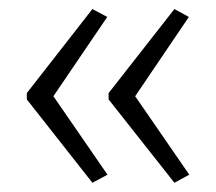

<svg xmlns="http://www.w3.org/2000/svg" viewBox="-20 -481 468 416"><path d="M38.1 -279.3 180.2 -461.4 212.4 -444.3 95.7 -272.5 212.9 -102.5 180.2 -85 38.1 -265.6ZM215.3 -279.3 357.9 -461.4 389.2 -444.3 272.9 -272.5 390.1 -102.5 357.9 -85 215.3 -265.6Z"/></svg>

Font: Open Sans Condensed Light
Style: Regular
Weight: 300
Width: 3
Designer: Monotype Design Team
Foundry: Monotype Imaging Inc.
Version: Version 3.003; ttfautohint (v1.8.4)